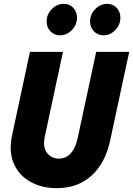

<svg xmlns="http://www.w3.org/2000/svg" viewBox="-20 -970 693 1000"><path d="M275 10Q198 10 138.5 -23Q79 -56 52 -118Q25 -180 43 -266L136 -700H308L213 -257Q202 -203 225 -173.5Q248 -144 286 -144Q325 -144 349.5 -172.5Q374 -201 384 -248L481 -700H653L553 -235Q528 -120 456.5 -55Q385 10 275 10ZM293 -786Q263 -786 243 -806.5Q223 -827 223 -858Q223 -896 250 -923Q277 -950 313 -950Q342 -950 361.5 -929.5Q381 -909 381 -878Q381 -841 354.5 -813.5Q328 -786 293 -786ZM519 -786Q490 -786 469.5 -806.5Q449 -827 449 -858Q449 -895 476 -922.5Q503 -950 539 -950Q568 -950 587.5 -929.5Q607 -909 607 -878Q607 -841 580.5 -813.5Q554 -786 519 -786Z"/></svg>

Font: Red Hat Mono
Style: Bold Italic
Weight: 700
Italic angle: -12°
Monospace: yes
Designer: Pentagram, MCKL
Foundry: Pentagram, MCKL
Version: Version 1.023; ttfautohint (v1.8.3)